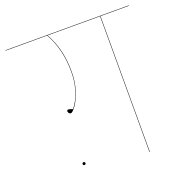

<svg xmlns="http://www.w3.org/2000/svg" viewBox="-133 -790 863 901"><g transform="rotate(-20 298.0 -340.0)"><path d="M606 -678H464V0H462V-678H200Q226 -630 237 -582.5Q248 -535 248 -481Q248 -429 234.5 -387Q221 -345 203.5 -321Q186 -297 178 -297Q173 -297 169 -301.5Q165 -306 165 -311Q165 -318 174 -318Q177 -318 193 -312Q197 -314 210.5 -336Q224 -358 235 -395.5Q246 -433 246 -481Q246 -534 235 -582Q224 -630 198 -678H-10V-680H606ZM148 -54Q148 -61 155 -61Q162 -61 162 -54Q162 -47 155 -47Q148 -47 148 -54Z"/></g></svg>

Font: FiraGO Two
Style: Regular
Weight: 100
Designer: bBox Type
Foundry: bBox Type GmbH
Version: Version 1.001